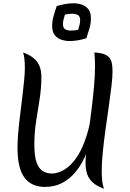

<svg xmlns="http://www.w3.org/2000/svg" viewBox="-20 -1123 795 1174"><path d="M233 -653Q233 -586 222.5 -518.5Q212 -451 201 -382Q190 -313 190 -239Q190 -167 204 -129Q218 -91 242.5 -76.5Q267 -62 298 -62Q318 -62 344.5 -71.5Q371 -81 400.5 -105.5Q430 -130 458.5 -176Q487 -222 510 -294.5Q533 -367 547 -472Q561 -577 561 -720L564 -388Q554 -329 537.5 -270.5Q521 -212 497 -160Q473 -108 438.5 -67.5Q404 -27 358.5 -3.5Q313 20 254 20Q173 20 130 -36.5Q87 -93 87 -220Q87 -260 91.5 -312Q96 -364 103 -420Q110 -476 116.5 -530.5Q123 -585 127.5 -631Q132 -677 132 -707Q132 -772 121 -802Q161 -788 185.5 -767.5Q210 -747 221.5 -719Q233 -691 233 -653ZM668 -684Q668 -652 661.5 -596Q655 -540 645 -471Q635 -402 625 -330Q615 -258 608.5 -192.5Q602 -127 602 -78Q602 -2 616 31Q574 16 549 -5.5Q524 -27 513.5 -57.5Q503 -88 503 -129Q503 -160 509 -211.5Q515 -263 523.5 -327Q532 -391 540.5 -460Q549 -529 555 -596Q561 -663 561 -720Q561 -741 560 -762Q559 -783 557 -802Q596 -800 618.5 -791Q641 -782 651.5 -766.5Q662 -751 665 -730.5Q668 -710 668 -684ZM458 -941Q463 -956 466.5 -971.5Q470 -987 470 -998Q470 -1024 455.5 -1031.5Q441 -1039 422 -1039Q399 -1039 377 -1034Q372 -1019 368.5 -1003.5Q365 -988 365 -977Q365 -951 379.5 -943.5Q394 -936 413 -936Q436 -936 458 -941ZM508 -889Q486 -882 459 -877Q432 -872 406 -872Q381 -872 356 -880Q331 -888 315 -908Q299 -928 299 -964Q299 -995 307.5 -1025Q316 -1055 327 -1086Q350 -1093 376.5 -1098Q403 -1103 429 -1103Q455 -1103 479.5 -1095Q504 -1087 520 -1067Q536 -1047 536 -1011Q536 -980 527.5 -950.5Q519 -921 508 -889Z"/></svg>

Font: Merienda
Style: Regular
Weight: 400
Designer: Eduardo Rodriguez Tunni
Foundry: Eduardo Rodriguez Tunni
Version: Version 2.001